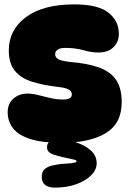

<svg xmlns="http://www.w3.org/2000/svg" viewBox="-20 -646 589 874"><path d="M318 -626Q426 -626 473.5 -588.5Q521 -551 521 -492Q521 -455 496.5 -431Q472 -407 428 -407Q396 -407 359.5 -417.5Q323 -428 276 -428Q254 -428 242.5 -420Q231 -412 231 -399Q231 -386 243.5 -377.5Q256 -369 299 -364Q375 -358 427.5 -340Q480 -322 507 -284.5Q534 -247 534 -181Q534 -84 461.5 -40Q389 4 260 4Q171 4 117 -13.5Q63 -31 39 -62.5Q15 -94 15 -135Q15 -175 41.5 -197.5Q68 -220 104 -220Q127 -220 153 -213.5Q179 -207 208 -200Q237 -193 267 -193Q307 -193 307 -216Q307 -224 302.5 -230.5Q298 -237 283.5 -242.5Q269 -248 239 -251Q172 -259 123 -275Q74 -291 47 -324.5Q20 -358 20 -416Q20 -510 98 -568Q176 -626 318 -626ZM231 208Q170 208 170 159Q170 134 185 122.5Q200 111 219 107Q251 100 277.5 99Q304 98 320 94Q324 94 326.5 91.5Q329 89 329 88Q329 86 325.5 83.5Q322 81 314 80Q250 67 222 57Q194 47 194 25Q194 5 208 -3Q222 -11 242 -11Q283 -11 324 1.5Q365 14 392.5 38Q420 62 420 97Q420 127 395 152Q370 177 327.5 192.5Q285 208 231 208Z"/></svg>

Font: DynaPuff
Style: Bold
Weight: 700
Designer: Toshi Omagari, Jennifer Daniel
Foundry: Google Fonts
Version: Version 2.000